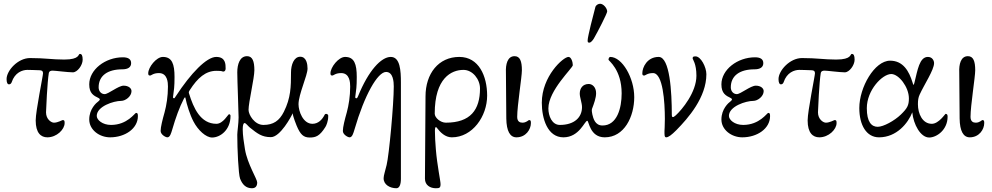

<svg xmlns="http://www.w3.org/2000/svg" viewBox="-20 -717 5282 1022"><path d="M405 -430C395 -430 407 -400 322 -400C256 -400 221 -408 140 -408C75 -408 15 -341 15 -296C15 -277 20 -268 28 -268C36 -268 40 -274 42 -279C59 -331 99 -345 126 -345C126 -345 178 -344 193 -343C203 -342 209 -339 209 -327C209 -313 170 -126 170 -76C170 -9 198 14 232 14C282 14 324 -28 324 -62C324 -73 323 -78 314 -78C311 -78 288 -64 267 -64C253 -64 225 -82 225 -119C225 -130 232 -284 240 -329C242 -338 250 -341 260 -341C274 -341 341 -332 368 -332C392 -332 420 -370 420 -399C420 -422 415 -430 405 -430Z M714 -99C714 -112 712 -116 704 -116C698 -116 658 -52 571 -52C525 -52 495 -79 495 -100C495 -151 585 -180 625 -180C648 -180 680 -204 680 -232C680 -248 663 -261 638 -261C610 -261 557 -216 537 -216C520 -216 505 -230 505 -252C505 -315 554 -348 631 -348C661 -348 678 -359 678 -381C678 -403 661 -412 634 -412C540 -412 455 -346 455 -268C455 -220 478 -208 505 -195C515 -190 512 -184 503 -177C493 -170 455 -137 455 -81C455 -26 509 14 566 14C645 14 714 -32 714 -99Z M986 -220C984 -226 985 -229 990 -237C1032 -303 1075 -340 1132 -340C1170 -340 1159 -336 1169 -336C1177 -336 1181 -344 1181 -352C1181 -375 1181 -414 1131 -414C1080 -414 996 -328 916 -205C909 -194 909 -194 906 -194C903 -194 900 -197 901 -201C906 -238 909 -255 909 -307C909 -376 896 -414 847 -414C812 -414 769 -359 769 -327C769 -317 772 -315 779 -315C786 -315 795 -328 826 -328C872 -328 874 -277 874 -256C874 -204 866 -156 856 -119C845 -80 835 -41 835 -20C835 -1 861 14 871 14C885 14 891 -8 897 -28C915 -90 935 -146 959 -192C963 -199 966 -201 967 -196C974 -160 991 -106 1010 -70C1034 -24 1076 15 1109 15C1152 15 1207 -25 1207 -100C1207 -104 1205 -109 1199 -109C1194 -109 1168 -58 1132 -58C1047 -58 1010 -142 986 -220Z M1643 -58C1593 -58 1569 -125 1569 -162C1569 -215 1617 -315 1617 -352C1617 -374 1612 -415 1578 -415C1544 -415 1529 -371 1529 -332C1529 -255 1528 -196 1491 -122C1467 -74 1435 -52 1382 -52C1335 -52 1303 -106 1303 -132C1303 -172 1334 -301 1334 -343C1334 -391 1324 -418 1295 -418C1256 -418 1243 -374 1243 -332C1243 -288 1250 -125 1250 -92C1250 -60 1243 -17 1243 0C1243 75 1249 210 1258 234C1270 265 1289 285 1321 285C1340 285 1349 274 1349 254C1349 236 1297 156 1284 78C1278 43 1272 1 1272 -28C1272 -49 1275 -62 1282 -62C1289 -62 1300 -46 1310 -38C1350 -6 1374 13 1422 13C1472 13 1531 -98 1538 -114C1540 -93 1557 -54 1559 -48C1579 0 1596 15 1629 15C1661 15 1682 7 1712 -41C1717 -48 1727 -73 1727 -96V-102C1727 -110 1712 -115 1708 -106C1695 -80 1674 -58 1643 -58Z M1844 -256C1844 -204 1836 -156 1826 -119C1815 -80 1805 -41 1805 -20C1805 -1 1831 14 1841 14C1855 14 1861 -8 1867 -28C1920 -211 1990 -334 2035 -334C2073 -334 2076 -281 2076 -257C2076 -161 2051 108 2038 161C2031 191 2022 217 2022 231C2021 266 2056 285 2090 285C2106 285 2114 265 2114 235V-278C2114 -341 2110 -414 2060 -414C2009 -414 1941 -341 1886 -205C1881 -193 1879 -194 1876 -194C1873 -194 1870 -197 1871 -201C1876 -238 1879 -255 1879 -307C1879 -376 1866 -414 1817 -414C1782 -414 1739 -359 1739 -327C1739 -317 1742 -315 1749 -315C1756 -315 1765 -328 1796 -328C1842 -328 1844 -277 1844 -256Z M2535 -246C2535 -132 2484 -64 2353 -64C2325 -64 2294 -90 2294 -112C2294 -302 2383 -345 2447 -345C2496 -345 2535 -295 2535 -246ZM2295 -22C2295 -39 2299 -45 2305 -37C2324 -12 2350 14 2385 14C2495 14 2573 -98 2573 -208C2573 -312 2529 -414 2425 -414C2314 -414 2245 -325 2245 -204C2245 -129 2242 209 2242 234C2242 269 2270 285 2300 285C2319 285 2325 283 2325 263C2325 245 2307 164 2300 78C2297 43 2295 7 2295 -22Z M2758 -343C2758 -391 2748 -418 2719 -418C2681 -418 2671 -374 2673 -332L2675 -86C2676 -19 2695 14 2729 14C2779 14 2806 -28 2806 -62C2806 -73 2805 -78 2796 -78C2793 -78 2782 -64 2761 -64C2747 -64 2733 -70 2733 -95C2733 -155 2758 -307 2758 -343Z M3141 -512C3162 -548 3212 -646 3212 -656C3212 -672 3193 -697 3174 -697C3166 -697 3152 -691 3149 -679C3139 -643 3108 -521 3108 -503C3108 -494 3108 -490 3117 -490C3125 -490 3135 -502 3141 -512ZM3133 -108C3131 -115 3129 -131 3131 -137C3142 -166 3153 -196 3153 -221C3153 -254 3132 -270 3114 -270C3082 -270 3066 -247 3066 -219C3066 -198 3078 -169 3078 -147C3078 -92 3037 -52 2960 -52C2918 -52 2899 -100 2899 -140C2899 -236 3029 -355 3029 -370C3029 -386 3021 -414 3006 -414C2978 -414 2864 -311 2864 -170C2864 -86 2894 14 2979 14C3064 14 3092 -74 3106 -74C3115 -74 3119 14 3199 14C3303 14 3356 -96 3356 -200C3356 -302 3292 -414 3228 -414C3223 -414 3219 -406 3219 -399C3219 -394 3289 -347 3289 -220C3289 -142 3265 -49 3187 -49C3147 -49 3138 -87 3133 -108Z M3556 -107C3556 -226 3546 -414 3486 -414C3425 -414 3399 -359 3399 -327C3399 -317 3402 -315 3409 -315C3416 -315 3425 -328 3456 -328C3509 -328 3519 -174 3519 -84C3519 -49 3517 -23 3517 -20C3517 -1 3516 14 3526 14C3538 14 3555 1 3580 -24C3644 -89 3740 -199 3740 -322C3740 -359 3711 -417 3682 -417C3668 -417 3667 -413 3667 -406C3667 -400 3687 -379 3687 -314C3687 -226 3611 -134 3577 -103C3567 -94 3565 -94 3561 -94C3556 -94 3556 -102 3556 -107Z M4079 -99C4079 -112 4077 -116 4069 -116C4063 -116 4023 -52 3936 -52C3890 -52 3860 -79 3860 -100C3860 -151 3950 -180 3990 -180C4013 -180 4045 -204 4045 -232C4045 -248 4028 -261 4003 -261C3975 -261 3922 -216 3902 -216C3885 -216 3870 -230 3870 -252C3870 -315 3919 -348 3996 -348C4026 -348 4043 -359 4043 -381C4043 -403 4026 -412 3999 -412C3905 -412 3820 -346 3820 -268C3820 -220 3843 -208 3870 -195C3880 -190 3877 -184 3868 -177C3858 -170 3820 -137 3820 -81C3820 -26 3874 14 3931 14C4010 14 4079 -32 4079 -99Z M4514 -430C4504 -430 4516 -400 4431 -400C4365 -400 4330 -408 4249 -408C4184 -408 4124 -341 4124 -296C4124 -277 4129 -268 4137 -268C4145 -268 4149 -274 4151 -279C4168 -331 4208 -345 4235 -345C4235 -345 4287 -344 4302 -343C4312 -342 4318 -339 4318 -327C4318 -313 4279 -126 4279 -76C4279 -9 4307 14 4341 14C4391 14 4433 -28 4433 -62C4433 -73 4432 -78 4423 -78C4420 -78 4397 -64 4376 -64C4362 -64 4334 -82 4334 -119C4334 -130 4341 -284 4349 -329C4351 -338 4359 -341 4369 -341C4383 -341 4450 -332 4477 -332C4501 -332 4529 -370 4529 -399C4529 -422 4524 -430 4514 -430Z M4818 -193C4818 -156 4809 -140 4775 -107C4741 -74 4682 -42 4652 -42C4619 -42 4594 -68 4594 -141C4594 -238 4677 -323 4724 -323C4764 -323 4818 -254 4818 -193ZM4836 -119C4842 -55 4880 15 4926 15C4965 15 5024 -25 5024 -96C5024 -105 5022 -111 5013 -111C5011 -111 4977 -58 4940 -58C4890 -58 4866 -112 4866 -162C4866 -183 4868 -198 4875 -213C4899 -266 4952 -345 4952 -381C4952 -394 4943 -414 4919 -414C4874 -414 4864 -343 4848 -279C4847 -275 4844 -265 4843 -265C4841 -265 4839 -273 4837 -279C4819 -337 4788 -394 4718 -394C4635 -394 4554 -252 4554 -142C4554 -51 4592 14 4659 14C4753 14 4814 -62 4836 -119Z M5171 -343C5171 -391 5161 -418 5132 -418C5094 -418 5084 -374 5086 -332L5088 -86C5089 -19 5108 14 5142 14C5192 14 5219 -28 5219 -62C5219 -73 5218 -78 5209 -78C5206 -78 5195 -64 5174 -64C5160 -64 5146 -70 5146 -95C5146 -155 5171 -307 5171 -343Z"/></svg>

Font: EB Garamond SC 08
Style: Regular
Weight: 400
Version: Version 0.016